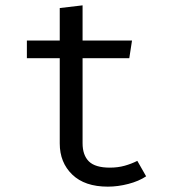

<svg xmlns="http://www.w3.org/2000/svg" viewBox="-20 -693 655 725"><path d="M531.8 -27.2Q504.1 -8.7 464.6 1.5Q425.1 11.8 387.2 11.8Q300 11.8 252.8 -33.8Q205.6 -79.5 205.6 -151.3V-473.3H81.5V-540H205.6V-662.6L291.8 -672.8V-540H478.5L468.2 -473.3H291.8V-152.3Q291.8 -107.2 315.6 -83.6Q339.5 -60 394.9 -60Q425.1 -60 450.8 -67.2Q476.4 -74.4 498.5 -85.6Z"/></svg>

Font: FiraCode Nerd Font
Style: Regular
Weight: 400
Designer: Carrois Corporate, Edenspiekermann AG, Nikita Prokopov
Foundry: Carrois Corporate, Edenspiekermann AG, Nikita Prokopov
Version: Version 6.002;Nerd Fonts 2.1.0